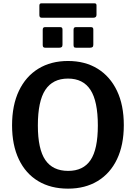

<svg xmlns="http://www.w3.org/2000/svg" viewBox="-20 -1116 810 1146"><path d="M386 10Q283 10 208 -35Q133 -80 92.5 -165Q52 -250 52 -368Q52 -488 93 -574Q134 -660 209 -706Q284 -752 386 -752Q488 -752 562.5 -706Q637 -660 678 -574.5Q719 -489 719 -369Q719 -251 678.5 -166Q638 -81 563 -35.5Q488 10 386 10ZM387 -96Q477 -96 520.5 -160.5Q564 -225 564 -367Q564 -512 520 -579.5Q476 -647 386 -647Q295 -647 250.5 -579.5Q206 -512 206 -367Q206 -226 250.5 -161Q295 -96 387 -96ZM353 -940V-849Q353 -839 348 -835Q343 -831 332 -831H252Q242 -831 238.5 -835Q235 -839 235 -847V-938Q235 -954 248 -954H340Q353 -954 353 -940ZM537 -940V-849Q537 -839 532 -835Q527 -831 515 -831H436Q425 -831 422 -835Q419 -839 419 -847V-938Q419 -954 432 -954H524Q537 -954 537 -940ZM556 -1084V-1027Q556 -1010 536 -1010H230Q222 -1010 218.5 -1014Q215 -1018 215 -1026V-1082Q215 -1096 226 -1096H545Q556 -1096 556 -1084Z"/></svg>

Font: Libre Franklin Thin SemiBold
Style: Regular
Weight: 600
Version: Version 3.000